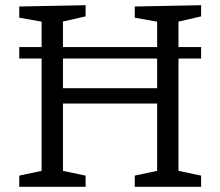

<svg xmlns="http://www.w3.org/2000/svg" viewBox="-20 -718 846 738"><path d="M54 -493V-537H753V-493ZM54 0V-43L153 -64L140 -46V-651L156 -632L54 -650V-693L309 -698V-655L208 -632L222 -651V-364L207 -379H599L584 -364V-651L599 -632L498 -650V-693L753 -698V-655L653 -632L666 -651V-46L653 -64L753 -43V0H498V-43L597 -64L584 -46V-334L599 -320H207L222 -334V-46L209 -64L309 -43V0Z"/></svg>

Font: Bitter Thin
Style: Regular
Weight: 400
Version: Version 3.021